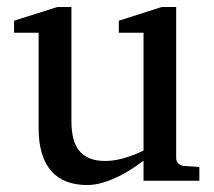

<svg xmlns="http://www.w3.org/2000/svg" viewBox="-20 -514 609 546"><path d="M388.2 0V-57.1Q375.5 -47.4 357.2 -35.2Q338.9 -22.9 317.6 -12.5Q296.4 -2 273.2 5.1Q250 12.2 228 12.2Q195.8 12.2 170.2 2.7Q144.5 -6.8 126.7 -26.6Q108.9 -46.4 99.4 -76.9Q89.8 -107.4 89.8 -149.9V-420.9H20V-455.1L143.1 -494.1H183.1V-168.9Q183.1 -142.6 188.2 -121.6Q193.4 -100.6 204.8 -85.9Q216.3 -71.3 234.9 -63.7Q253.4 -56.2 279.8 -56.2Q294.9 -56.2 310.5 -59.1Q326.2 -62 340.3 -66.7Q354.5 -71.3 366.9 -76.4Q379.4 -81.5 388.2 -85.9V-420.9H317.9V-455.1L439.9 -494.1H481V-64Q481 -54.7 487.5 -48.8Q494.1 -43 502.9 -42L546.9 -39.1V0Z"/></svg>

Font: Charis SIL APac
Style: Regular
Weight: 400
Foundry: SIL International
Version: Version 5.000